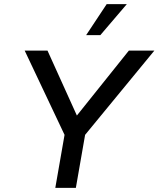

<svg xmlns="http://www.w3.org/2000/svg" viewBox="-20 -914 771 934"><path d="M249 0 294 -258 100 -668H211L354 -352L607 -668H731L394 -258L349 0ZM399 -743 499 -894H597L468 -743Z"/></svg>

Font: Gantari Medium
Style: Italic
Weight: 500
Italic angle: -10°
Designer: Anugrah Pasau
Foundry: Lafontype
Version: Version 1.000